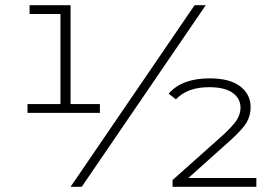

<svg xmlns="http://www.w3.org/2000/svg" viewBox="-20 -720 1065 740"><path d="M252 -319H365V-285H86V-319H213V-666H94V-700H252ZM252 0 730 -700H773L295 0ZM706 -34H968V0H645V-26L839 -199Q877 -234 893 -258Q907 -281 907 -305Q907 -340 877 -362Q846 -384 786 -384Q702 -384 658 -337L630 -359Q681 -418 788 -418Q866 -418 906 -387Q946 -356 946 -307Q946 -275 930 -247Q915 -222 868 -179Z"/></svg>

Font: Montserrat Light Alt1
Style: Light
Weight: 500
Designer: Differentunic
Foundry: Julieta Ulanovsky
Version: 0.1